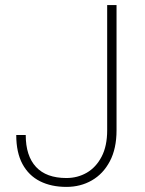

<svg xmlns="http://www.w3.org/2000/svg" viewBox="-20 -731 576 761"><path d="M404.8 -710.9H441.9V-214.4Q441.9 -142.1 415.5 -92Q389.2 -42 344.2 -16.1Q299.3 9.8 243.2 9.8Q183.1 9.8 138.4 -12.7Q93.8 -35.2 69.1 -80.8Q44.4 -126.5 44.4 -195.8H82Q82 -113.3 122.8 -69.3Q163.6 -25.4 243.2 -25.4Q287.6 -25.4 324.2 -46.6Q360.8 -67.9 382.8 -110.1Q404.8 -152.3 404.8 -214.4Z"/></svg>

Font: Robert Sans ExtraLight
Style: Regular
Weight: 250
Designer: Christian Robertson (extended by Adam Twardoch)
Foundry: Google
Version: Version 12.135;April 2, 2019;FontCreator 11.5.0.2425 64-bit;